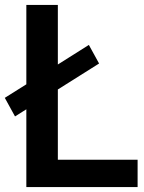

<svg xmlns="http://www.w3.org/2000/svg" viewBox="-40 -760 583 780"><path d="M195 -111H519V0H67V-316L21 -287L-20.5 -362.5L67 -417.5V-740H195V-498L321 -577.5L362.5 -502L195 -396.5Z"/></svg>

Font: Encode Sans Semi Condensed SmBd
Style: Regular
Weight: 600
Width: 4
Designer: Multiple Designers
Foundry: Impallari Type
Version: Version 2.000